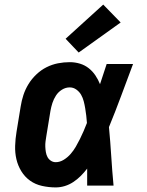

<svg xmlns="http://www.w3.org/2000/svg" viewBox="-20 -809 640 837"><path d="M223 8Q193 8 163.5 1.5Q134 -5 111 -21.5Q88 -38 73 -62.5Q58 -87 51.5 -115Q45 -143 46 -173.5Q47 -204 52 -234L70 -344Q74 -370 82 -394.5Q90 -419 104 -442Q118 -465 138.5 -484.5Q159 -504 183 -516Q207 -528 232.5 -533Q258 -538 284 -538Q307 -538 328.5 -531.5Q350 -525 367 -511.5Q384 -498 396 -480Q408 -462 416 -442Q423 -464 430.5 -486Q438 -508 445 -530H560Q534 -461 508.5 -392Q483 -323 455 -255Q461 -191 465 -127.5Q469 -64 475 0H360Q360 -18 360 -36.5Q360 -55 360 -74Q347 -57 332 -42Q317 -27 299.5 -15.5Q282 -4 262.5 2Q243 8 223 8ZM223 -102Q241 -102 258 -112.5Q275 -123 288 -138Q301 -153 310.5 -169.5Q320 -186 328.5 -203Q337 -220 344.5 -237.5Q352 -255 359 -273Q358 -289 356 -305Q354 -321 351.5 -336.5Q349 -352 345 -367.5Q341 -383 333.5 -396Q326 -409 313 -418.5Q300 -428 284 -428Q266 -428 250 -418Q234 -408 224 -392.5Q214 -377 208.5 -360Q203 -343 200 -326L182 -216Q180 -204 178.5 -192.5Q177 -181 177.5 -169Q178 -157 180 -145.5Q182 -134 187 -124.5Q192 -115 201.5 -108.5Q211 -102 223 -102ZM323 -580 266 -640 430 -789 506 -711Z"/></svg>

Font: Iosevka Slab XBdExObl
Style: Regular
Weight: 800
Width: 7
Italic angle: -9°
Monospace: yes
Designer: Belleve Invis
Foundry: Belleve Invis
Version: Version 11.1.0; ttfautohint (v1.8.3)